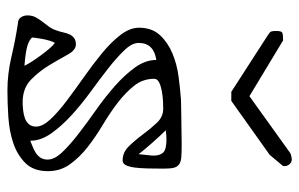

<svg xmlns="http://www.w3.org/2000/svg" viewBox="-168 -624 825 530"><g transform="rotate(90 245.0 -359.5)"><path d="M45 4Q34 4 28.5 -4Q23 -12 23 -22Q23 -35 28 -44.5Q33 -54 40 -63Q47 -72 54 -81.5Q61 -91 65 -104Q68 -112 70 -121.5Q72 -131 75.5 -138.5Q79 -146 85.5 -151Q92 -156 103 -156Q119 -156 131.5 -133Q144 -110 160.5 -82.5Q177 -55 200.5 -32Q224 -9 263 -9Q274 -9 286 -10.5Q298 -12 307.5 -15.5Q317 -19 323.5 -26.5Q330 -34 330 -46Q330 -64 310 -85.5Q290 -107 259.5 -130Q229 -153 193.5 -178Q158 -203 127.5 -228Q97 -253 77 -279Q57 -305 57 -330Q57 -366 77.5 -388Q98 -410 128 -422.5Q158 -435 192.5 -439.5Q227 -444 254 -446Q261 -446 274 -446.5Q287 -447 304 -447Q321 -447 340.5 -447.5Q360 -448 380 -448Q401 -448 414 -447Q427 -446 434 -441Q441 -436 443.5 -426.5Q446 -417 446 -399Q446 -376 445.5 -355Q445 -334 443 -318.5Q441 -303 436.5 -294Q432 -285 423 -285Q401 -285 384 -302.5Q367 -320 351.5 -341Q336 -362 319.5 -379.5Q303 -397 281 -397Q275 -397 261.5 -396.5Q248 -396 233.5 -393.5Q219 -391 208.5 -386Q198 -381 198 -372Q198 -341 217 -317Q236 -293 264 -271.5Q292 -250 325.5 -230Q359 -210 387 -188Q415 -166 434 -139.5Q453 -113 453 -79Q453 -39 430.5 -16.5Q408 6 375 17Q342 28 303 30.5Q264 33 231 33Q184 33 137.5 22Q91 11 45 4ZM84 -35Q91 -27 107.5 -22Q124 -17 162 -14Q159 -21 151 -33.5Q143 -46 133.5 -59Q124 -72 114.5 -83Q105 -94 99 -98Q96 -94 93 -84Q90 -74 88 -63.5Q86 -53 85 -44.5Q84 -36 84 -35ZM99 -329Q99 -311 119 -290Q139 -269 169 -245.5Q199 -222 234 -196.5Q269 -171 299 -143.5Q329 -116 349 -87.5Q369 -59 369 -30Q376 -33 385 -36.5Q394 -40 402 -45Q410 -50 415.5 -58Q421 -66 421 -78Q421 -97 400.5 -118.5Q380 -140 349.5 -163.5Q319 -187 283.5 -212Q248 -237 217.5 -264Q187 -291 166.5 -319.5Q146 -348 146 -378Q99 -371 99 -329ZM340 -404Q346 -398 355.5 -388Q365 -378 374.5 -367Q384 -356 392.5 -346Q401 -336 406 -329Q407 -342 408.5 -352.5Q410 -363 410 -371Q410 -388 401.5 -397Q393 -406 365 -406Q360 -406 353.5 -405.5Q347 -405 340 -404ZM66 -709Q66 -723 70.5 -725.5Q75 -728 92 -728L246 -635L402 -747Q404 -749 411 -750.5Q418 -752 420 -752Q428 -752 433.5 -746Q439 -740 439 -732V-728L408 -691L259 -585H234L79 -685Q69 -691 67.5 -695Q66 -699 66 -709Z"/></g></svg>

Font: Miltonian
Style: Regular
Weight: 400
Designer: Pablo Impallari
Foundry: Pablo Impallari
Version: Version 1.008